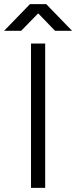

<svg xmlns="http://www.w3.org/2000/svg" viewBox="-49 -915 371 935"><path d="M171 -703V0H102V-703ZM97 -895H176L302 -765H219L138 -849H136L54 -765H-29Z"/></svg>

Font: Museo Sans Light
Style: Regular
Weight: 300
Designer: Jos Buivenga
Foundry: Jos Buivenga & Rosetta Type Foundry (extension, remastering)
Version: Version 3.600;PS 1.000;hotconv 1.0.88;makeotf.lib2.5.647800;